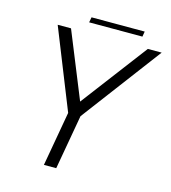

<svg xmlns="http://www.w3.org/2000/svg" viewBox="-111 -842 831 933"><g transform="rotate(15 304.0 -376.0)"><path d="M246 -270.5H303.5L607.5 -675H538L282.5 -337.5H288.5L151.5 -675H84.5ZM196 0H258L312.5 -308.5H250.5ZM229 -726H497L501.5 -752.5H234Z"/></g></svg>

Font: Anybody UltraCondensed Thin Light
Style: Italic
Weight: 300
Italic angle: -10°
Version: Version 1.111